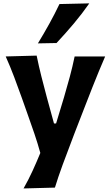

<svg xmlns="http://www.w3.org/2000/svg" viewBox="-20 -880 644 1118"><path d="M117.2 217.3Q146 166.5 169.9 114.3Q193.8 62 214.8 10.7Q199.7 -44.4 180.7 -100.3Q161.6 -156.2 142.6 -209.5L107.4 -309.1Q86.4 -368.2 63 -430.2Q39.6 -492.2 13.2 -551.3L193.4 -556.2Q206.1 -494.1 220.9 -435.3Q235.8 -376.5 252.4 -314.5L294.4 -161.1H306.6L353 -314.5Q370.6 -374.5 386.5 -433.1Q402.3 -491.7 414.6 -551.3H592.3Q572.8 -506.3 555.7 -464.8Q538.6 -423.3 519 -374Q499.5 -324.7 472.7 -255.4L412.6 -100.6Q372.1 4.9 345 78.9Q317.9 152.8 299.8 212.4ZM200.7 -627.4Q235.8 -685.1 267.3 -741.9Q298.8 -798.8 326.2 -856.4L500 -860.4Q458.5 -800.8 409.9 -742.9Q361.3 -685.1 309.1 -629.4Z"/></svg>

Font: Pinar DS1 Bold
Style: Regular
Weight: 700
Designer: Amin Abedi
Version: Version 3.000